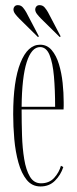

<svg xmlns="http://www.w3.org/2000/svg" viewBox="-20 -696 291 728"><path d="M133.5 11Q101.5 11 81.2 -14Q61 -39 49.8 -79.8Q38.5 -120.5 34.2 -168.5Q30 -216.5 30 -262.5Q30 -389 57.5 -457.8Q85 -526.5 132 -526.5Q158.5 -526.5 176 -506Q193.5 -485.5 203.5 -452.5Q213.5 -419.5 217.5 -381.5Q221.5 -343.5 221.5 -308.5Q221.5 -301.5 221.5 -294.8Q221.5 -288 221 -281H62V-278Q62 -231.5 63.5 -182.8Q65 -134 71.8 -92.8Q78.5 -51.5 93.5 -26.2Q108.5 -1 135.5 -1Q167 -1 185.8 -22Q204.5 -43 211 -67.5L220 -62.5Q210 -32 188.2 -10.5Q166.5 11 133.5 11ZM132 -517.5Q99.5 -517.5 81.2 -460.2Q63 -403 62 -291H189Q189 -355.5 184.5 -406.8Q180 -458 167.8 -487.8Q155.5 -517.5 132 -517.5ZM206.5 -555.5 135.5 -625.5Q127.5 -633.5 120.5 -642.5Q113.5 -651.5 113.5 -660.5Q113.5 -666.5 117.8 -671.5Q122 -676.5 130 -676.5Q142 -676.5 149.5 -667.5Q157 -658.5 162 -649.5L210 -558ZM124 -555.5 53 -625.5Q45 -633.5 38 -642.5Q31 -651.5 31 -660.5Q31 -666.5 35.2 -671.5Q39.5 -676.5 47.5 -676.5Q59.5 -676.5 67 -667.5Q74.5 -658.5 79.5 -649.5L127.5 -558Z"/></svg>

Font: Imbue 100pt Thin
Style: Regular
Weight: 100
Designer: Tyler Finck
Foundry: Etcetera Type Company
Version: Version 1.102; ttfautohint (v1.8.3)